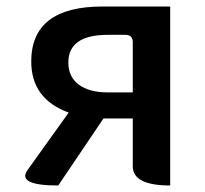

<svg xmlns="http://www.w3.org/2000/svg" viewBox="-20 -570 629 590"><path d="M503 0Q388 0 388 -59V-206H298L159 0Q30 0 65 -48L191 -224Q76 -266 76 -381Q76 -550 295 -550H503V0ZM312 -286H388V-440Q388 -463 365 -463H312Q190 -463 190 -378Q190 -334 222 -310Q254 -286 312 -286Z"/></svg>

Font: Swei Half Moon CJK SC
Style: Medium
Weight: 500
Version: Version 2.071